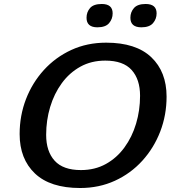

<svg xmlns="http://www.w3.org/2000/svg" viewBox="-20 -932 876 963"><path d="M815.5 -447.5Q815.5 -355 783.8 -272.5Q752 -190 694 -126Q636 -62 556.5 -25.5Q477 11 382 11Q232 11 155.2 -62Q78.5 -135 78.5 -259.5Q78.5 -352 110.2 -434.5Q142 -517 200.2 -581Q258.5 -645 337.8 -681.5Q417 -718 512.5 -718Q662 -718 738.8 -645Q815.5 -572 815.5 -447.5ZM211.5 -255.5Q211.5 -173 254 -126Q296.5 -79 386 -79Q456 -79 511 -109.5Q566 -140 604.2 -192.5Q642.5 -245 662.5 -311.8Q682.5 -378.5 682.5 -451.5Q682.5 -534 640.2 -581Q598 -628 508 -628Q438 -628 383 -597.5Q328 -567 289.8 -514.5Q251.5 -462 231.5 -395.2Q211.5 -328.5 211.5 -255.5ZM468.5 -795Q414 -795 414 -843Q414 -871 431.5 -891.5Q449 -912 490.5 -912Q545 -912 545 -865Q545 -837 527.2 -816Q509.5 -795 468.5 -795ZM689 -795Q634 -795 634 -843Q634 -871 651.8 -891.5Q669.5 -912 710.5 -912Q765.5 -912 765.5 -865Q765.5 -837 747.5 -816Q729.5 -795 689 -795Z"/></svg>

Font: Newsreader 6pt Medium
Style: Italic
Weight: 500
Italic angle: -17°
Designer: Hugues Gentile
Foundry: Production Type
Version: Version 1.003; ttfautohint (v1.8.3)